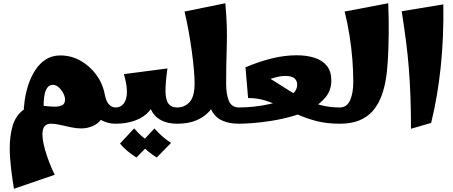

<svg xmlns="http://www.w3.org/2000/svg" viewBox="-20 -761 2787 1181"><path d="M66 400Q56 344 48 275Q40 206 40 149Q40 78 56 19Q72 -40 112 -75.5Q152 -111 223 -111Q241 -111 267.5 -108Q294 -105 319.5 -105Q345 -105 362.5 -114Q380 -123 380 -148Q380 -167 369 -188Q358 -209 341 -224Q324 -239 307 -239Q285 -239 273 -224Q261 -209 255.5 -185.5Q250 -162 249 -135Q248 -108 248 -85L125 -55Q125 -95 132 -144Q139 -193 155 -241.5Q171 -290 197.5 -330.5Q224 -371 262 -395.5Q300 -420 351 -420Q418 -420 475.5 -387.5Q533 -355 573 -300Q613 -245 625 -177Q627 -164 628.5 -151Q630 -138 630 -124Q630 -68 608 -34.5Q586 -1 551.5 14Q517 29 479 29Q449 29 415 21.5Q381 14 349.5 7Q318 0 293 0Q274 0 262.5 8Q251 16 246 30.5Q241 45 241 65Q241 90 248 123.5Q255 157 267 192.5Q279 228 292 260Q305 292 317 314ZM690 0Q643 0 602.5 -22.5Q562 -45 537.5 -90Q513 -135 513 -202L625 -177Q633 -137 650.5 -118.5Q668 -100 690 -100L710 -50Z M690 0V-100Q739 -100 755 -153Q771 -206 742 -305L1010 -340Q1003 -291 1000.5 -258Q998 -225 998 -202L931 -172Q931 -118 899.5 -79.5Q868 -41 813.5 -20.5Q759 0 690 0ZM1070 0Q1010 0 969 -22.5Q928 -45 907 -90Q886 -135 886 -202H998Q998 -149 1015.5 -124.5Q1033 -100 1070 -100L1090 -50ZM819 208Q791 190 764.5 168.5Q738 147 718 122L805 29Q828 55 852 76.5Q876 98 907 118ZM944 208Q916 190 889.5 168.5Q863 147 843 122L930 29Q953 55 977 76.5Q1001 98 1032 118Z M1070 0V-100Q1116 -100 1146.5 -133.5Q1177 -167 1177 -249Q1177 -282 1172.5 -334Q1168 -386 1159.5 -448Q1151 -510 1139.5 -573Q1128 -636 1115 -690L1366 -741Q1379 -602 1375 -482Q1371 -362 1371 -247L1314 -153Q1299 -111 1267.5 -76Q1236 -41 1187 -20.5Q1138 0 1070 0ZM1450 0Q1389 0 1345.5 -20Q1302 -40 1278.5 -87.5Q1255 -135 1255 -216L1371 -247Q1371 -180 1388 -140Q1405 -100 1450 -100L1470 -50Z M1450 0V-100Q1492 -100 1541 -105Q1590 -110 1637 -120.5Q1684 -131 1722.5 -147.5Q1761 -164 1784.5 -187Q1808 -210 1808 -241Q1808 -264 1791.5 -279Q1775 -294 1734 -294Q1699 -294 1648 -277Q1597 -260 1549 -229L1490 -347Q1575 -383 1653.5 -402Q1732 -421 1804 -421Q1867 -421 1915 -405.5Q1963 -390 1990.5 -356Q2018 -322 2018 -266Q2018 -207 1984 -164.5Q1950 -122 1895 -92.5Q1840 -63 1774.5 -45Q1709 -27 1645 -17Q1581 -7 1529 -3.5Q1477 0 1450 0ZM2070 0Q1991 0 1928.5 -16Q1866 -32 1813.5 -55.5Q1761 -79 1712.5 -102.5Q1664 -126 1614 -142Q1564 -158 1506 -158L1490 -347Q1540 -332 1585.5 -308.5Q1631 -285 1674.5 -257Q1718 -229 1762 -201.5Q1806 -174 1853.5 -151Q1901 -128 1954.5 -114Q2008 -100 2070 -100L2090 -50Z M2070 0V-100Q2113 -100 2133 -143Q2153 -186 2153 -259Q2153 -321 2147.5 -393.5Q2142 -466 2130 -542Q2118 -618 2100 -690L2368 -741Q2372 -644 2371 -553Q2370 -462 2365.5 -388Q2361 -314 2352 -266Q2342 -209 2322.5 -160.5Q2303 -112 2270.5 -76Q2238 -40 2189 -20Q2140 0 2070 0Z M2508 31Q2508 -80 2504.5 -171Q2501 -262 2494.5 -344Q2488 -426 2477 -510Q2466 -594 2451 -692L2707 -734Q2710 -531 2691 -349.5Q2672 -168 2632 -5Z"/></svg>

Font: Marhey Light
Style: Regular
Weight: 300
Designer: Nur Syamsi & Bustanul Arifin
Foundry: Namelatype
Version: Version 1.000